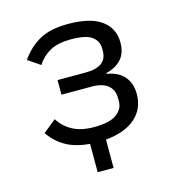

<svg xmlns="http://www.w3.org/2000/svg" viewBox="-101 -619 801 850"><g transform="rotate(-15 300.0 -194.0)"><path d="M243 10Q178 5 134 -20Q90 -45 61 -88L120 -136Q144 -98 183 -77.5Q222 -57 279 -57Q351 -57 383 -80Q415 -103 415 -139V-153Q415 -192 389.5 -212.5Q364 -233 316 -233H177V-300H306Q404 -300 404 -373V-385Q404 -418 376.5 -438.5Q349 -459 281 -459Q221 -459 184.5 -439Q148 -419 125 -383L69 -421Q104 -472 154 -500Q204 -528 285 -528Q388 -528 438.5 -491Q489 -454 489 -389Q489 -341 464 -313Q439 -285 394 -274V-270Q446 -262 473 -230.5Q500 -199 500 -150Q500 -82 452 -40Q404 2 316 10V140H243Z"/></g></svg>

Font: IBM Plex Mono
Style: Regular
Weight: 400
Monospace: yes
Designer: Mike Abbink, Paul van der Laan, Pieter van Rosmalen
Foundry: Bold Monday
Version: Version 2.3